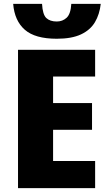

<svg xmlns="http://www.w3.org/2000/svg" viewBox="-20 -971 556 991"><path d="M471 0H73V-714H471V-576H254V-439H455V-301H254V-140H471ZM500 -951Q494 -897 470 -856.5Q446 -816 398 -793.5Q350 -771 273 -771Q161 -771 108 -817.5Q55 -864 48 -951H197Q200 -896 219 -878Q238 -860 273 -860Q303 -860 324 -879.5Q345 -899 348 -951Z"/></svg>

Font: Noto Sans Disp ExtBd
Style: Regular
Weight: 800
Designer: Monotype Design Team
Foundry: Monotype Imaging Inc.
Version: Version 2.000;GOOG;noto-source:20170915:90ef993387c0; ttfaut